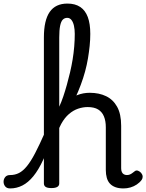

<svg xmlns="http://www.w3.org/2000/svg" viewBox="-123 -1039 820 1076"><path d="M-66 17Q-85 17 -94 5.5Q-103 -6 -103 -20.5Q-103 -35 -94 -46.5Q-85 -58 -66 -58Q-39 -58 -16.5 -69.5Q6 -81 28 -108Q50 -135 74 -181Q98 -227 128 -295Q135 -312 146.5 -313Q158 -314 166 -304.5Q174 -295 169 -279Q145 -200 119 -143.5Q93 -87 64 -51.5Q35 -16 2.5 0.5Q-30 17 -66 17ZM569 17Q543 17 524 10Q505 3 493 -10Q481 -23 475.5 -42.5Q470 -62 470 -86V-326Q470 -361 459.5 -386.5Q449 -412 427 -425.5Q405 -439 368 -439Q342 -439 315 -430Q288 -421 263.5 -400Q239 -379 220 -344.5Q201 -310 190 -259L175 -344Q185 -382 204 -414Q223 -446 250 -469.5Q277 -493 310 -506Q343 -519 380 -519Q432 -519 471.5 -500Q511 -481 533.5 -440.5Q556 -400 556 -334V-96Q556 -83 560 -74.5Q564 -66 571.5 -62Q579 -58 588 -58Q597 -58 604.5 -61Q612 -64 619 -69.5Q626 -75 633 -80Q641 -86 651 -82Q661 -78 668 -70Q676 -60 676.5 -50Q677 -40 671 -31Q660 -16 643.5 -5Q627 6 608 11.5Q589 17 569 17ZM165 15Q143 15 133 8.5Q123 2 123 -11V-829Q123 -925 155.5 -972Q188 -1019 255 -1019Q298 -1019 326.5 -1000Q355 -981 369 -943.5Q383 -906 383 -849Q383 -816 379.5 -782Q376 -748 370 -712Q364 -676 354 -639Q344 -602 330 -564.5Q316 -527 298.5 -489Q281 -451 258.5 -414.5Q236 -378 209 -342V-11Q209 2 198 8.5Q187 15 165 15ZM209 -441Q221 -467 231.5 -498Q242 -529 251.5 -563Q261 -597 269.5 -633Q278 -669 284 -705.5Q290 -742 293 -778.5Q296 -815 296 -849Q296 -874 291.5 -894.5Q287 -915 277.5 -927Q268 -939 254 -939Q239 -939 229 -929Q219 -919 214 -894.5Q209 -870 209 -829Z"/></svg>

Font: Playwrite ES Deco
Style: Regular
Weight: 400
Designer: Veronika Burian, José Scaglione
Foundry: TypeTogether
Version: Version 1.002